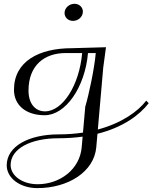

<svg xmlns="http://www.w3.org/2000/svg" viewBox="-20 -648 785 988"><path d="M402.8 -375C388.3 -209.4 302.6 -75 211.6 -75C159.3 -75 126.7 -117 126.7 -181.8C126.7 -313.3 210 -375 317.8 -375ZM432.8 -375H472.8C465.6 -293 436.2 -156.5 418.7 -99L407 34.3C368.3 40.2 326.6 43.5 281.7 43.5C129.4 43.5 14.6 104.2 14.6 202.8C14.6 268.2 83 320 172 320C331 320 464 236 475.4 110L481.5 40.4C614.4 7.1 698.9 -57 745.2 -117L732.4 -130C690.2 -74.9 607.1 -14.6 483.4 18.5L511.2 -300L525.4 -405L350 -400C181.2 -400 51.9 -332.7 51.9 -186C51.9 -106.8 113.4 -55 209.8 -55C317.5 -55 417.4 -198.4 432.8 -375ZM405.2 55.1 400.4 110C390.4 224 287.8 300 173.8 300C95.2 300 34.7 256.3 34.7 201.2C34.7 116 139.9 63.5 279.9 63.5C325.1 63.5 366.8 60.5 405.2 55.1ZM363.2 -628.5C336.6 -628.5 312.2 -607.8 312.2 -580.9C312.2 -558.3 330.9 -540.5 355.5 -540.5C382.2 -540.5 406.5 -561.2 406.5 -588.1C406.5 -610.7 387.9 -628.5 363.2 -628.5Z"/></svg>

Font: Galberik
Style: Regular
Weight: 400
Designer: Gluk
Foundry: Gluk
Version: Version 0.50